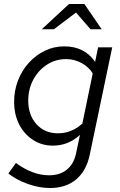

<svg xmlns="http://www.w3.org/2000/svg" viewBox="-20 -726 605 965"><path d="M231 219Q178 219 121 199Q64 179 22 146L60 93Q144 155 227 155Q281 155 316 126.5Q351 98 362 46L382 -48Q323 6 246 6Q190 6 145.5 -23Q101 -52 76 -101.5Q51 -151 51 -214Q51 -271 70.5 -321.5Q90 -372 125 -410.5Q160 -449 205.5 -471Q251 -493 303 -493Q405 -493 458 -415L473 -488H544L431 52Q414 133 362.5 176Q311 219 231 219ZM271 -56Q340 -56 394 -105L446 -357Q426 -390 389.5 -409.5Q353 -429 312 -429Q259 -429 216 -401Q173 -373 147.5 -326Q122 -279 122 -220Q122 -147 163.5 -101.5Q205 -56 271 -56ZM190 -579 327 -706H404L491 -579H435L362 -663L251 -579Z"/></svg>

Font: Red Hat Text VF
Style: Italic
Weight: 400
Italic angle: -12°
Designer: Pentagram, MCKL
Foundry: Pentagram, MCKL
Version: Version 1.023